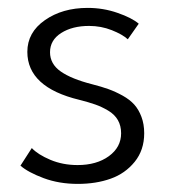

<svg xmlns="http://www.w3.org/2000/svg" viewBox="-20 -442 429 474"><path d="M196.5 -422.5Q235 -422.5 270.2 -410.2Q305.5 -398 322.5 -383.5L295.5 -345Q282.5 -357 256 -367.5Q229.5 -378 200 -378Q158.5 -378 131 -360.5Q103.5 -343 103.5 -313Q103.5 -284 130 -265.5Q156.5 -247 207.5 -234Q231 -228 248.2 -221.8Q265.5 -215.5 283 -205.8Q300.5 -196 311.5 -183.8Q322.5 -171.5 329.2 -153.5Q336 -135.5 336 -113Q336 -71.5 312.5 -42.5Q289 -13.5 253 -0.8Q217 12 172 12Q126 12 87.8 -2.2Q49.5 -16.5 30.5 -33L58.5 -76.5Q73.5 -60.5 104.2 -47.5Q135 -34.5 171.5 -34.5Q218.5 -34.5 248.8 -56.5Q279 -78.5 279 -113Q279 -131.5 271 -145.5Q263 -159.5 247 -169Q231 -178.5 215.2 -184Q199.5 -189.5 176 -195.5Q47.5 -226.5 47.5 -314Q47.5 -362 90.8 -392.2Q134 -422.5 196.5 -422.5Z"/></svg>

Font: League Spartan Light
Style: Regular
Weight: 277
Foundry: The League of Moveable Type
Version: Version 2.002